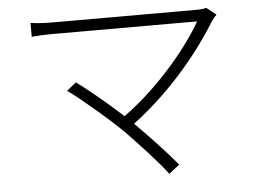

<svg xmlns="http://www.w3.org/2000/svg" viewBox="-50 -734 1101 830"><g transform="rotate(-5 500.0 -319.0)"><path d="M477 -164C539 -100 617 -16 652 32L698 -4C658 -53 581 -135 519 -197C699 -332 824 -497 895 -612C900 -619 907 -628 915 -636L873 -669C863 -665 847 -664 826 -664C730 -664 249 -664 205 -664C170 -664 139 -666 111 -670V-610C130 -612 167 -614 205 -614C252 -614 738 -614 829 -614C777 -521 649 -355 481 -233C412 -297 318 -373 284 -397L243 -364C293 -329 416 -225 477 -164Z"/></g></svg>

Font: GenYoGothic2 TW L
Style: Regular
Weight: 300
Version: Version 2.100;PS 2.1;hotconv 16.6.51;makeotf.lib2.5.65220 DE